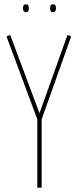

<svg xmlns="http://www.w3.org/2000/svg" viewBox="-20 -865 361 885"><path d="M152 0V-315L10 -697L27 -704L162 -343L291 -704L308 -697L172 -315V0ZM224 -809Q216 -809 213.5 -814.5Q211 -820 211 -827Q211 -835 213.5 -840Q216 -845 224 -845Q233 -845 235.5 -840Q238 -835 238 -827Q238 -820 235.5 -814.5Q233 -809 224 -809ZM100 -809Q91 -809 88.5 -814.5Q86 -820 86 -827Q86 -835 88.5 -840Q91 -845 100 -845Q108 -845 110.5 -840Q113 -835 113 -827Q113 -820 110.5 -814.5Q108 -809 100 -809Z"/></svg>

Font: Georama Condensed Thin
Style: Regular
Weight: 100
Width: 3
Designer: Jean-Baptiste Levee
Foundry: Production Type
Version: Version 1.000